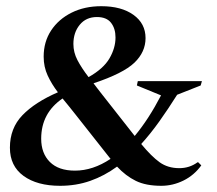

<svg xmlns="http://www.w3.org/2000/svg" viewBox="-20 -590 700 620"><path d="M174 10Q100 10 56 -22Q12 -54 12 -113Q12 -176 52.5 -218Q93 -260 167 -292Q147 -318 134 -346Q121 -374 121 -407Q121 -455 145 -491.5Q169 -528 211 -549Q253 -570 307 -570Q372 -570 411 -542Q450 -514 450 -467Q450 -422 414 -387.5Q378 -353 282 -321Q287 -314 293 -306.5Q299 -299 305 -291L415 -151Q460 -205 500 -282L422 -314L425 -328H632L628 -314L552 -284Q523 -238 494.5 -198Q466 -158 436 -125Q469 -85 495.5 -66Q522 -47 559 -47Q592 -47 618 -66H620L630 -56Q607 -24 572.5 -7Q538 10 501 10Q451 10 418.5 -6Q386 -22 358 -52Q317 -22 271.5 -6Q226 10 174 10ZM217 -448Q217 -421 230 -396Q243 -371 266 -341Q314 -368 333.5 -401.5Q353 -435 353 -469Q353 -498 338.5 -516.5Q324 -535 293 -535Q258 -535 237.5 -510Q217 -485 217 -448ZM113 -142Q113 -95 141 -67Q169 -39 222 -39Q280 -39 337 -77Q333 -82 329 -87L224 -220Q213 -234 202.5 -247Q192 -260 182 -272Q113 -225 113 -142Z"/></svg>

Font: Spectral SC SemiBold
Style: Italic
Weight: 600
Italic angle: -10°
Designer: Jean-Baptiste Levee
Foundry: Production Type
Version: Version 2.001